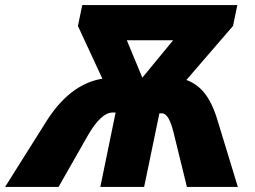

<svg xmlns="http://www.w3.org/2000/svg" viewBox="-87 -734 1002 754"><path d="M-67 0H143L258 -202C292 -261 325 -292 354 -292H367L307 0H479L539 -289H548C570 -289 584 -258 596 -208L647 0H847L768 -259C740 -354 701 -399 645 -420L828 -632L845 -714H236L219 -632L315 -425C248 -414 169 -374 96 -259ZM472 -429 411 -576H593Z"/></svg>

Font: Noto Sans UI Black
Style: Italic
Weight: 900
Italic angle: -372°
Designer: Monotype Design Team
Foundry: Monotype Imaging Inc.
Version: Version 1.901